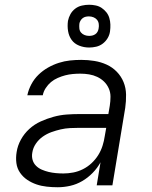

<svg xmlns="http://www.w3.org/2000/svg" viewBox="-20 -780 640 808"><path d="M223 8Q200 8 177 5.5Q154 3 133.5 -4Q113 -11 95 -23Q77 -35 64.5 -53Q52 -71 49 -93.5Q46 -116 50 -140Q54 -167 68 -192.5Q82 -218 103.5 -237.5Q125 -257 151.5 -269Q178 -281 205.5 -288.5Q233 -296 260 -298Q287 -300 314 -300H436L442 -335Q445 -354 445 -373Q445 -392 437.5 -408.5Q430 -425 417.5 -437Q405 -449 389 -456.5Q373 -464 355 -467Q337 -470 318 -470Q302 -470 286 -468.5Q270 -467 254.5 -463Q239 -459 223 -452Q207 -445 194.5 -434.5Q182 -424 172.5 -409.5Q163 -395 160 -379H95Q100 -403 112 -425.5Q124 -448 142 -465.5Q160 -483 182 -495.5Q204 -508 227.5 -515.5Q251 -523 274.5 -525.5Q298 -528 322 -528Q350 -528 377.5 -523.5Q405 -519 429 -508Q453 -497 471.5 -478Q490 -459 500 -434.5Q510 -410 510.5 -382Q511 -354 507 -326L453 0H387L403 -97Q390 -73 370 -52.5Q350 -32 326 -18Q302 -4 275.5 2Q249 8 223 8ZM247 -50Q267 -50 288 -54Q309 -58 329 -68Q349 -78 365.5 -93.5Q382 -109 393.5 -127.5Q405 -146 411.5 -166.5Q418 -187 421 -208L427 -242H314Q295 -242 275 -241Q255 -240 235.5 -235.5Q216 -231 196.5 -224Q177 -217 160 -205Q143 -193 131 -175.5Q119 -158 116 -138Q113 -122 117 -107.5Q121 -93 131.5 -82.5Q142 -72 156 -66Q170 -60 184.5 -56.5Q199 -53 215 -51.5Q231 -50 247 -50ZM355 -580Q333 -580 313 -588Q293 -596 281.5 -612Q270 -628 266.5 -649Q263 -670 266 -692Q269 -707 276.5 -720.5Q284 -734 296.5 -743.5Q309 -753 324.5 -756.5Q340 -760 355 -760Q369 -760 383 -757Q397 -754 408 -746.5Q419 -739 427.5 -728.5Q436 -718 440 -704.5Q444 -691 444.5 -677Q445 -663 443 -648Q441 -633 433 -619.5Q425 -606 412.5 -596.5Q400 -587 385 -583.5Q370 -580 355 -580ZM355 -629Q362 -629 368.5 -630.5Q375 -632 381 -636Q387 -640 390.5 -646.5Q394 -653 395 -660Q397 -670 395.5 -680Q394 -690 388 -697Q382 -704 373 -707.5Q364 -711 354 -711Q347 -711 340.5 -709.5Q334 -708 328.5 -704Q323 -700 319 -693.5Q315 -687 314 -680Q313 -670 314 -660Q315 -650 321 -643Q327 -636 336 -632.5Q345 -629 355 -629Z"/></svg>

Font: Iosevka Aile Light Oblique
Style: Regular
Weight: 300
Italic angle: -9°
Designer: Belleve Invis
Foundry: Belleve Invis
Version: Version 31.1.0; ttfautohint (v1.8.4)